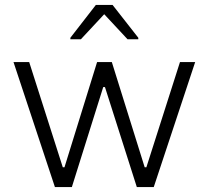

<svg xmlns="http://www.w3.org/2000/svg" viewBox="-20 -763 851 783"><path d="M35 0ZM538 0 408 -408H401L273 0H204L35 -510H99L236 -81H243L376 -510H436L570 -81H577L714 -510H776L607 0ZM267 -603ZM267 -603V-609L371 -743H439L544 -609V-603H500L405 -705L310 -603Z"/></svg>

Font: Azeri Sans Light
Style: Regular
Weight: 300
Designer: Hector Gatti & Omnibus-Type (original fonts) / Cristiano Sobral (main changes and remastering)
Version: Version 1.000; ttfautohint (v1.6)